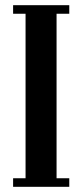

<svg xmlns="http://www.w3.org/2000/svg" viewBox="-20 -720 316 740"><path d="M30.5 0V-33H78.5V-667H30.5V-700H247V-667H198V-33H247V0Z"/></svg>

Font: Imbue 24pt
Style: Bold
Weight: 700
Designer: Tyler Finck
Foundry: Etcetera Type Company
Version: Version 1.102